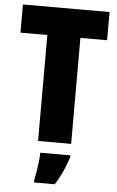

<svg xmlns="http://www.w3.org/2000/svg" viewBox="-61 -756 622 1018"><g transform="rotate(5 249.5 -246.5)"><path d="M338 0H162V-564H19V-714H480V-564H338ZM339 72Q326 112 309.5 148.5Q293 185 270 221H160V207Q164 189 168.5 162Q173 135 176 108Q179 81 179 61H339Z"/></g></svg>

Font: Noto Sans Myanmar Condensed Black
Style: Regular
Weight: 900
Width: 3
Designer: Monotype Design Team
Foundry: Monotype Imaging Inc.
Version: Version 2.107; ttfautohint (v1.8.4.7-5d5b)